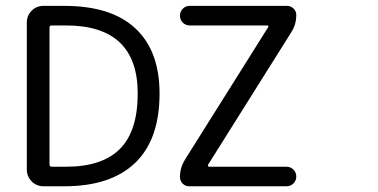

<svg xmlns="http://www.w3.org/2000/svg" viewBox="-20 -739 1300 661"><path d="M529.3 -417Q529.3 -258.8 445.3 -178.2Q361.3 -97.7 201.2 -97.7H129.9Q105.5 -97.7 88.9 -114.7Q72.3 -131.8 72.3 -155.3V-661.1Q72.3 -685.5 88.9 -702.1Q105.5 -718.8 129.9 -718.8H201.2Q363.3 -718.8 446.3 -641.1Q529.3 -563.5 529.3 -417ZM158.2 -651.4Q150.4 -651.4 150.4 -644.5V-172.9Q150.4 -165 158.2 -165H207Q332 -165 393.1 -226.6Q454.1 -288.1 454.1 -417Q454.1 -651.4 207 -651.4ZM696.3 -171.9Q695.3 -169.9 696.3 -167.5Q697.3 -165 700.2 -165H965.8Q980.5 -165 990.2 -155.3Q1000 -145.5 1000 -131.3Q1000 -117.2 990.2 -107.4Q980.5 -97.7 965.8 -97.7H630.9Q618.2 -97.7 608.9 -106.9Q599.6 -116.2 599.6 -129.9Q599.6 -161.1 616.2 -188.5L903.3 -645.5Q905.3 -647.5 903.8 -649.4Q902.3 -651.4 900.4 -651.4H632.8Q619.1 -651.4 609.4 -661.1Q599.6 -670.9 599.6 -685.1Q599.6 -699.2 609.4 -709Q619.1 -718.8 632.8 -718.8H967.8Q981.4 -718.8 990.7 -709.5Q1000 -700.2 1000 -687.5Q1000 -655.3 983.4 -628.9Z"/></svg>

Font: Gen Jyuu Gothic P Regular
Style: Regular
Weight: 400
Designer: [Source Han Sans]
Ryoko NISHIZUKA  (kana & ideographs); Paul D. Hunt (Latin, Greek & Cyrillic); Wenlong ZHANG  (bopomofo
Version: Version 1.002.20150607